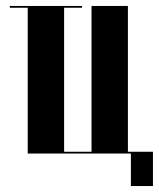

<svg xmlns="http://www.w3.org/2000/svg" viewBox="-20 -515 533 644"><path d="M73 0H409V-495H287V-6H195V-495H73ZM395 0H419V109H493V-6H395ZM255 -495H13V-489H73V0H195V-489H255Z"/></svg>

Font: Moniqa Black
Style: Regular
Weight: 900
Designer: Rajesh Rajput
Foundry: Rajesh Rajput
Version: Version 1.000